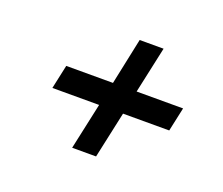

<svg xmlns="http://www.w3.org/2000/svg" viewBox="-81 -701 772 664"><g transform="rotate(20 305.5 -369.0)"><path d="M238 -154H326L363 -325H533L552 -413H381L418 -584H330L294 -413H122L103 -325H275Z"/></g></svg>

Font: Plus Jakarta Text
Style: Italic
Weight: 400
Italic angle: -12°
Designer: Gumpita Rahayu
Foundry: Tokotype Studio
Version: Version 1.000;hotconv 1.0.109;makeotfexe 2.5.65596